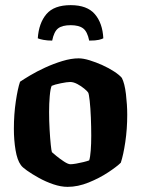

<svg xmlns="http://www.w3.org/2000/svg" viewBox="-20 -727 548 747"><path d="M243 0Q217 0 187.5 -10Q158 -20 131 -35Q104 -50 85 -63.5Q66 -77 61 -85Q47 -104 40.5 -143Q34 -182 34 -226Q34 -282 41.5 -332.5Q49 -383 58 -409Q71 -418 97 -433.5Q123 -449 155.5 -464Q188 -479 222.5 -489.5Q257 -500 286 -500Q304 -500 328.5 -492.5Q353 -485 378.5 -473.5Q404 -462 424.5 -448.5Q445 -435 454 -424Q465 -403 470 -361Q475 -319 475 -280Q475 -225 467.5 -174.5Q460 -124 450 -94Q435 -79 401 -56.5Q367 -34 325 -17Q283 0 243 0ZM254 -88Q262 -88 276.5 -90.5Q291 -93 305 -96.5Q319 -100 327 -103Q331 -115 333 -141.5Q335 -168 335 -199Q335 -233 333.5 -270Q332 -307 329 -334.5Q326 -362 323 -367Q320 -372 308 -382Q296 -392 281 -400Q266 -408 253 -408Q241 -408 216.5 -403Q192 -398 181 -393Q176 -382 173.5 -353Q171 -324 171 -291Q171 -257 173 -222.5Q175 -188 177.5 -164Q180 -140 182 -135Q185 -132 199 -120.5Q213 -109 229 -98.5Q245 -88 254 -88ZM255 -707Q319 -707 349 -672Q379 -637 382 -578Q377 -575 364.5 -572Q352 -569 327 -569Q320 -604 303.5 -616.5Q287 -629 255 -629Q222 -629 206 -616.5Q190 -604 183 -569Q164 -569 148.5 -572Q133 -575 127 -578Q131 -637 160.5 -672Q190 -707 255 -707Z"/></svg>

Font: Texturina 72pt ExtraBold
Style: Regular
Weight: 800
Designer: Guillermo Torres Carreño
Foundry: Omnibus-Type
Version: Version 1.002; ttfautohint (v1.8.3)